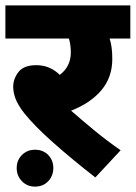

<svg xmlns="http://www.w3.org/2000/svg" viewBox="-20 -642 504 713"><path d="M428 -84 334 17Q248 -50 177.5 -112.5Q107 -175 69 -223Q46 -253 37.5 -276Q29 -299 29 -320Q29 -349 48.5 -374.5Q68 -400 115 -400Q165 -400 202 -364Q243 -395 243 -447Q243 -475 236 -499H0V-622H464V-499H387Q392 -484 394.5 -465.5Q397 -447 397 -423Q397 -355 356.5 -307Q316 -259 244 -231Q284 -196 330 -158Q376 -120 428 -84ZM42 -18Q42 -47 61.5 -66.5Q81 -86 110 -86Q140 -86 159 -66.5Q178 -47 178 -18Q178 11 159 31Q140 51 110 51Q81 51 61.5 31Q42 11 42 -18Z"/></svg>

Font: Noto Sans ExtraBold
Style: Regular
Weight: 800
Designer: Monotype Design Team
Foundry: Monotype Imaging Inc.
Version: Version 2.007